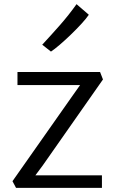

<svg xmlns="http://www.w3.org/2000/svg" viewBox="-20 -903 558 923"><path d="M57 0 40 -32 331 -446 365 -494H64V-557H461L475 -521L185 -107L150 -60H470V0ZM225 -655 183 -688Q227.5 -736 269 -783.2Q310.5 -830.5 348 -883L407 -832Q394.5 -813.5 370.8 -787.8Q347 -762 319.5 -735.5Q292 -709 266.5 -687.2Q241 -665.5 225 -655Z"/></svg>

Font: Merriweather Sans Light
Style: Regular
Weight: 300
Designer: Eben Sorkin
Foundry: Eben Sorkin
Version: Version 2.001; ttfautohint (v1.8.3)